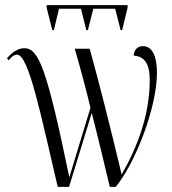

<svg xmlns="http://www.w3.org/2000/svg" viewBox="-20 -725 667 745"><path d="M183 -608H189L209 -691H294L315 -608H321L342 -691H427L448 -608H454L475 -695V-705H161V-695ZM204 0H248L336 -287C367 -165 388 -75 406 0H429C503 -89 589 -305 589 -443C589 -508 570 -546 535 -546C510 -546 499 -527 499 -509C540 -507 561 -478 561 -414C561 -277 511 -150 452 -48C405 -245 362 -414 328 -536H270C291 -464 314 -378 331 -307L249 -37C162 -457 131 -538 74 -538C45 -538 21 -515 7 -499L14 -491C25 -506 36 -513 46 -513C92 -513 139 -275 204 0Z"/></svg>

Font: Noto Serif Display ExtraCondensed Light
Style: Regular
Weight: 300
Width: 2
Designer: Monotype Design Team
Foundry: Monotype Imaging Inc.
Version: Version 2.009